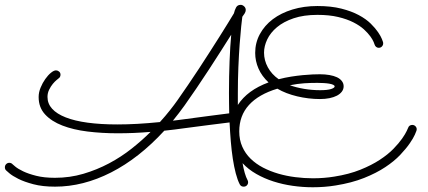

<svg xmlns="http://www.w3.org/2000/svg" viewBox="-69 -748 1772 794"><path d="M955.1 -2.4Q957 1 957 5.9Q957 13.2 951.9 18.6Q946.8 23.9 938.5 23.9Q933.1 23.9 929 21.5Q924.8 19 922.4 14.2Q913.1 -3.9 906 -31Q898.9 -58.1 893.8 -91.3Q888.7 -124.5 885.5 -162.8Q882.3 -201.2 880.4 -241.7Q843.8 -237.3 798.1 -231.4Q752.4 -225.6 693.8 -217.8Q652.8 -211.9 610.4 -207.5Q505.9 -93.8 390.4 -34.9Q274.9 23.9 158.7 23.9Q106.9 23.9 69.1 13.9Q31.2 3.9 6.6 -8.5Q-18.1 -21 -30.5 -31.7Q-43 -42.5 -43.9 -43.5Q-48.8 -48.3 -48.8 -56.2Q-48.8 -64 -43.5 -69.3Q-38.1 -74.7 -30.8 -74.7Q-22.5 -74.7 -17.1 -68.8Q-16.1 -67.9 -5.4 -58.8Q5.4 -49.8 26.6 -39.6Q47.9 -29.3 80.6 -21Q113.3 -12.7 158.2 -12.7Q219.7 -12.7 275.9 -29.3Q332 -45.9 382.1 -72.5Q432.1 -99.1 475.3 -133.3Q518.6 -167.5 553.7 -202.6Q519 -199.7 484.9 -198.2Q450.7 -196.8 417.5 -196.8Q352.1 -196.8 293 -204.1Q233.9 -211.4 189 -228.8Q144 -246.1 117.4 -274.9Q90.8 -303.7 90.8 -346.7Q90.8 -366.2 98.9 -385.7Q106.9 -405.3 118.2 -421.1Q129.4 -437 141.6 -447Q153.8 -457 162.6 -457Q169.4 -457 175.3 -452.1Q181.2 -447.3 181.2 -439Q181.2 -434.6 179.2 -430.4Q177.2 -426.3 173.3 -423.8Q172.4 -422.9 165 -417Q157.7 -411.1 149.4 -401.1Q141.1 -391.1 134.3 -377.2Q127.4 -363.3 127.4 -347.2Q127.4 -319.3 146.7 -298.1Q166 -276.9 202.9 -262.5Q239.7 -248 293.5 -240.7Q347.2 -233.4 416 -233.4Q455.6 -233.4 499.5 -235.8Q543.5 -238.3 592.3 -243.2Q615.7 -269 633.8 -292Q651.9 -314.9 664.6 -333Q685.5 -362.8 708.5 -396.5Q731.4 -430.2 754.2 -464.8Q776.9 -499.5 798.6 -533.4Q820.3 -567.4 839.4 -597.4Q858.4 -627.4 873.5 -652.1Q888.7 -676.8 898.4 -692.9Q901.4 -706.1 907.2 -717Q913.1 -728 926.3 -728Q933.6 -728 940.4 -721.9Q947.3 -715.8 947.3 -706.5Q947.3 -699.7 942.4 -691.9Q937.5 -684.1 933.1 -678.7Q931.6 -669.4 928.5 -639.2Q925.3 -608.9 922.1 -565.2Q918.9 -521.5 916.7 -469Q914.6 -416.5 914.6 -362.8V-314Q954.1 -375 1041.5 -407.2Q1013.7 -433.1 1000 -464.4Q986.3 -495.6 986.3 -529.3Q986.3 -571.3 1005.6 -606.9Q1024.9 -642.6 1059.1 -668.5Q1093.3 -694.3 1140.4 -708.7Q1187.5 -723.1 1243.7 -723.1Q1300.3 -723.1 1342.5 -712.4Q1384.8 -701.7 1414.8 -685.5Q1444.8 -669.4 1464.1 -650.4Q1483.4 -631.3 1494.6 -614.7Q1505.9 -598.1 1510.3 -586.7Q1514.6 -575.2 1515.1 -573.7Q1515.6 -571.8 1515.6 -568.4Q1515.6 -561.5 1510.5 -555.9Q1505.4 -550.3 1497.1 -550.3Q1491.2 -550.3 1486.6 -554Q1481.9 -557.6 1480 -564Q1480 -564.9 1476.1 -574.5Q1472.2 -584 1462.4 -597.7Q1452.6 -611.3 1435.8 -626.7Q1418.9 -642.1 1392.6 -655.5Q1366.2 -668.9 1329.6 -677.7Q1293 -686.5 1243.7 -686.5Q1187 -686.5 1145.3 -672.4Q1103.5 -658.2 1076.4 -635.5Q1049.3 -612.8 1036.1 -585Q1022.9 -557.1 1022.9 -530.3Q1022.9 -498.5 1038.6 -469.7Q1054.2 -440.9 1083.5 -420.4Q1109.9 -427.2 1135.3 -431.2Q1160.6 -435.1 1183.1 -437.3Q1205.6 -439.5 1223.9 -440.2Q1242.2 -440.9 1253.9 -440.9Q1275.4 -440.9 1293.5 -437.7Q1311.5 -434.6 1324.5 -428.5Q1337.4 -422.4 1344.7 -412.8Q1352.1 -403.3 1352.1 -391.1Q1352.1 -378.9 1344.7 -369.1Q1337.4 -359.4 1324.5 -352.5Q1311.5 -345.7 1293.5 -342Q1275.4 -338.4 1253.9 -338.4Q1230.5 -338.4 1206.5 -341.3Q1182.6 -344.2 1159.9 -349.6Q1137.2 -355 1116.2 -363Q1095.2 -371.1 1078.1 -381.3Q1000.5 -357.9 960.4 -313.7Q920.4 -269.5 920.4 -204.6Q920.4 -169.4 932.9 -141.4Q945.3 -113.3 967.3 -91.8Q989.3 -70.3 1018.8 -54.9Q1048.3 -39.6 1082 -29.8Q1115.7 -20 1152.3 -15.4Q1189 -10.7 1225.1 -10.7Q1248.5 -10.7 1270.5 -12.5Q1292.5 -14.2 1313 -17.6Q1374.5 -27.3 1421.1 -46.1Q1467.8 -64.9 1501.7 -87.2Q1535.6 -109.4 1558.1 -132.6Q1580.6 -155.8 1594 -175Q1607.4 -194.3 1613 -206.5Q1618.7 -218.8 1618.7 -219.2Q1620.6 -225.1 1625.2 -228.3Q1629.9 -231.4 1635.7 -231.4Q1643.6 -231.4 1648.9 -226.1Q1654.3 -220.7 1654.3 -213.4Q1654.3 -211.4 1653.3 -207.5Q1652.8 -205.6 1646.5 -190.9Q1640.1 -176.3 1625.2 -154.8Q1610.4 -133.3 1585.9 -107.4Q1561.5 -81.5 1524.4 -56.9Q1487.3 -32.2 1436.5 -12Q1385.7 8.3 1318.8 19Q1273.9 26.4 1224.6 26.4Q1183.1 26.4 1141.6 20.5Q1100.1 14.6 1062 2.4Q1023.9 -9.8 991 -28.6Q958 -47.4 934.1 -73.2Q938 -50.8 943.1 -33Q948.2 -15.1 955.1 -2.4ZM689 -254.4Q746.6 -262.2 793.7 -268.3Q840.8 -274.4 878.9 -279.3Q878.4 -300.8 878.2 -321.5Q877.9 -342.3 877.9 -363.8Q877.9 -432.6 880.4 -495.4Q882.8 -558.1 887.2 -604.5Q867.7 -573.7 844 -536.4Q820.3 -499 794.9 -460.2Q769.5 -421.4 743.7 -383.3Q717.8 -345.2 694.3 -312Q682.6 -295.4 670.4 -279.8Q658.2 -264.2 646 -249Q656.7 -250 667.2 -251.5Q677.7 -252.9 689 -254.4ZM1314.9 -390.6Q1314.9 -394.5 1308.6 -397.5Q1302.2 -400.4 1292.2 -402.1Q1282.2 -403.8 1269.5 -404.5Q1256.8 -405.3 1243.7 -405.3Q1214.8 -405.3 1189 -403.6Q1163.1 -401.9 1129.9 -395.5Q1155.3 -386.2 1188.2 -380.6Q1221.2 -375 1254.9 -375Q1285.6 -375 1300.3 -379.9Q1314.9 -384.8 1314.9 -390.6Z"/></svg>

Font: Sacramento
Style: Regular
Weight: 400
Designer: Astigmatic (AOETI)
Foundry: Astigmatic (AOETI)
Version: Version 1.000